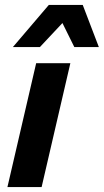

<svg xmlns="http://www.w3.org/2000/svg" viewBox="-20 -755 419 775"><path d="M264 -500 148 0H10L126 -500ZM32 -565 177 -735H314L379 -565H280L232 -662L141 -565Z"/></svg>

Font: Kantumruy Pro SemiBold
Style: Italic
Weight: 600
Italic angle: -13°
Version: Version 1.002